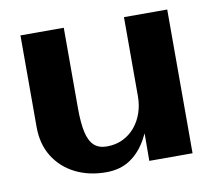

<svg xmlns="http://www.w3.org/2000/svg" viewBox="-63 -578 745 664"><g transform="rotate(-10 309.0 -246.0)"><path d="M259.2 12.9Q199 12.9 151.4 -10.8Q103.8 -34.6 76.2 -78.6Q48.7 -122.7 48.7 -183.3V-504.7H200.8V-222.5Q200.8 -171.3 207.9 -138.5Q215.1 -105.7 231.8 -90.1Q248.5 -74.6 276.7 -74.6Q308.1 -74.6 333 -86.7Q357.9 -98.8 375.7 -119.9Q393.4 -141.1 402.8 -168.5Q412.2 -195.9 412.2 -226.5V-504.7H564.1V0H412.2L413.6 -265.8L439.5 -171.7Q424.8 -116.3 401.4 -74.7Q377.9 -33.1 343.1 -10.1Q308.3 12.9 259.2 12.9Z"/></g></svg>

Font: Russolo 10pt ExtraLight
Style: Regular
Weight: 200
Designer: Micah Stupak-Hahn
Version: Version 1.000